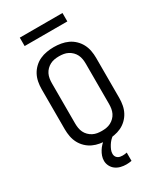

<svg xmlns="http://www.w3.org/2000/svg" viewBox="-273 -1020 1145 1344"><g transform="rotate(-30 300.0 -348.0)"><path d="M300 8Q271 8 242 3Q213 -2 187 -14Q161 -26 139.5 -46.5Q118 -67 104.5 -92.5Q91 -118 85.5 -147Q80 -176 80 -205V-530Q80 -559 85.5 -588Q91 -617 104.5 -642.5Q118 -668 139.5 -688.5Q161 -709 187 -721Q213 -733 242 -738Q271 -743 300 -743Q329 -743 358 -738Q387 -733 413 -721Q439 -709 460.5 -688.5Q482 -668 495.5 -642.5Q509 -617 514.5 -588Q520 -559 520 -530V-205Q520 -176 514.5 -147Q509 -118 495.5 -92.5Q482 -67 460.5 -46.5Q439 -26 413 -14Q387 -2 358 3Q329 8 300 8ZM300 -66Q319 -66 337 -69Q355 -72 371.5 -80.5Q388 -89 401.5 -102.5Q415 -116 423 -132.5Q431 -149 434 -167.5Q437 -186 437 -205V-530Q437 -549 434 -567.5Q431 -586 423 -602.5Q415 -619 401.5 -632.5Q388 -646 371.5 -654.5Q355 -663 337 -666Q319 -669 300 -669Q281 -669 263 -666Q245 -663 228.5 -654.5Q212 -646 198.5 -632.5Q185 -619 177 -602.5Q169 -586 166 -567.5Q163 -549 163 -530V-205Q163 -186 166 -167.5Q169 -149 177 -132.5Q185 -116 198.5 -102.5Q212 -89 228.5 -80.5Q245 -72 263 -69Q281 -66 300 -66ZM331 223Q308 223 286 217.5Q264 212 246 199Q228 186 217.5 165.5Q207 145 207 123Q207 103 213.5 84.5Q220 66 230.5 49Q241 32 254.5 18Q268 4 283 -8H351V0Q337 9 325.5 21.5Q314 34 305 48.5Q296 63 289.5 78.5Q283 94 283 111Q283 121 287.5 130.5Q292 140 300.5 146Q309 152 319 154Q329 156 339 156Q348 156 357 155Q366 154 374 152V219Q363 221 352.5 222Q342 223 331 223ZM473 -851H128V-919H473Z"/></g></svg>

Font: Iosevka Extended
Style: Regular
Weight: 400
Width: 7
Monospace: yes
Designer: Belleve Invis
Foundry: Belleve Invis
Version: Version 32.5.0; ttfautohint (v1.8.4)